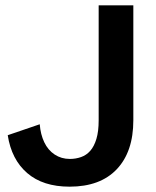

<svg xmlns="http://www.w3.org/2000/svg" viewBox="-20 -688 586 720"><path d="M241 12Q141 12 82 -39Q23 -90 9 -181L129 -222Q132 -184 146 -154.5Q160 -125 185 -108.5Q210 -92 242 -92Q264 -92 284 -99Q304 -106 318.5 -122.5Q333 -139 341.5 -167Q350 -195 350 -237V-668H480V-237Q480 -119 418 -53.5Q356 12 241 12Z"/></svg>

Font: Atkinson Hyperlegible Next SemiBold
Style: Regular
Weight: 600
Designer: Elliott Scott, Megan Eiswerth, Linus Boman, Theodore Petrosky, Letters from Sweden
Foundry: Applied Design Works, Letters from Sweden
Version: Version 2.001